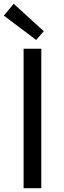

<svg xmlns="http://www.w3.org/2000/svg" viewBox="-24 -989 337 1009"><path d="M100 0H193V-733H100ZM166 -779 206 -825 48 -969 -4 -907Z"/></svg>

Font: Source Han Sans KR Regular
Style: Regular
Weight: 400
Designer: Ryoko NISHIZUKA (kana & ideographs); Paul D. Hunt (Latin, Greek & Cyrillic); Wenlong ZHANG (bopomofo); Sandoll Communica
Foundry: Adobe Systems Incorporated
Version: Version 1.004;PS 1.004;hotconv 1.0.82;makeotf.lib2.5.63406